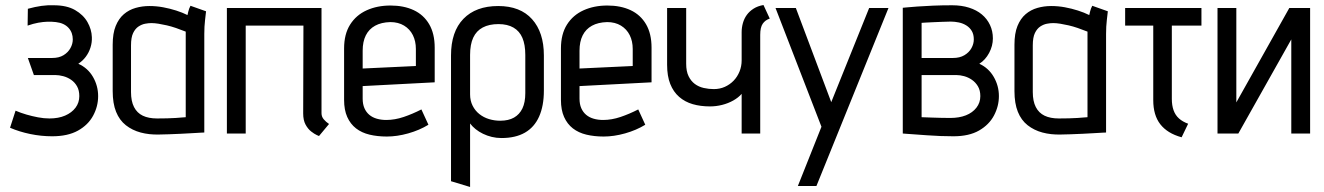

<svg xmlns="http://www.w3.org/2000/svg" viewBox="-20 -532 5277 765"><path d="M90 -430Q113 -438 132.5 -441.5Q152 -445 169 -445.5Q186 -446 203 -444Q220 -442 232.5 -436Q245 -430 253.5 -420.5Q262 -411 266 -399.5Q270 -388 270 -375Q270 -357 260.5 -340Q251 -323 233 -312Q215 -301 188 -301H91L115 -233H200Q215 -233 232 -228.5Q249 -224 263.5 -214Q278 -204 287 -188Q296 -172 296 -149Q296 -123 281 -103Q266 -83 239.5 -71.5Q213 -60 177 -60Q155 -60 131.5 -64.5Q108 -69 85.5 -75.5Q63 -82 42 -91L20 -23Q57 -7 100.5 2Q144 11 188 11Q250 11 290.5 -11.5Q331 -34 351 -71Q371 -108 371 -149Q371 -190 350.5 -225.5Q330 -261 292 -278Q309 -289 321.5 -305.5Q334 -322 340.5 -342.5Q347 -363 346 -384Q345 -415 328.5 -444Q312 -473 279 -492Q246 -511 194 -511Q170 -512 145 -508.5Q120 -505 91 -497Z M801 -487 739 -509Q733 -498 730 -485Q727 -472 727 -472Q707 -482 682 -490Q657 -498 630 -503Q603 -508 575 -508Q547 -508 520.5 -500.5Q494 -493 473.5 -475.5Q453 -458 441 -428.5Q429 -399 429 -354V-169Q429 -120 442.5 -86.5Q456 -53 481.5 -33Q507 -13 540.5 -4Q574 5 613 4Q630 4 653 3Q676 2 701 1Q726 0 747.5 -1.5Q769 -3 782 -3.5Q795 -4 794 -4V-397Q794 -427 797 -452Q800 -477 801 -487ZM502 -165V-351Q502 -383 510.5 -400.5Q519 -418 532 -426.5Q545 -435 558.5 -437.5Q572 -440 583 -440Q596 -440 611.5 -437.5Q627 -435 644.5 -431Q662 -427 681 -420.5Q700 -414 720 -406V-65Q716 -65 706 -64Q696 -63 680.5 -62Q665 -61 646 -60.5Q627 -60 606 -60Q572 -60 549 -71Q526 -82 514 -105.5Q502 -129 502 -165Z M1261 -81V-500H884V0H959V-430H1189L1188 -80Q1188 -53 1197.5 -35.5Q1207 -18 1220 -8Q1233 2 1242 6Q1251 10 1251 10L1291 -38Q1279 -46 1270 -56.5Q1261 -67 1261 -81Z M1425 -139V-189L1712 -204V-342Q1712 -398 1690 -435.5Q1668 -473 1628.5 -491.5Q1589 -510 1536 -510Q1483 -510 1441 -491Q1399 -472 1375 -434Q1351 -396 1351 -339V-134Q1351 -94 1363.5 -66Q1376 -38 1398.5 -20.5Q1421 -3 1452.5 4.5Q1484 12 1521 12Q1562 12 1606.5 -0.5Q1651 -13 1687 -35L1659 -96Q1624 -78 1588.5 -66Q1553 -54 1519 -54Q1499 -54 1481.5 -59Q1464 -64 1451.5 -74.5Q1439 -85 1432 -101Q1425 -117 1425 -139ZM1637 -337V-269L1425 -259V-330Q1425 -366 1437.5 -391Q1450 -416 1474.5 -429.5Q1499 -443 1535 -444Q1567 -444 1590 -430Q1613 -416 1625 -392Q1637 -368 1637 -337Z M2147 -171V-311Q2147 -403 2100 -455.5Q2053 -508 1965 -508Q1876 -508 1826.5 -457Q1777 -406 1777 -311V190L1853 213V-40Q1862 -28 1875 -17.5Q1888 -7 1904.5 1Q1921 9 1939.5 13.5Q1958 18 1978 18Q2034 18 2071.5 -3.5Q2109 -25 2128 -67.5Q2147 -110 2147 -171ZM2073 -313V-161Q2073 -124 2061.5 -100Q2050 -76 2028 -63.5Q2006 -51 1973 -51Q1950 -51 1928.5 -57.5Q1907 -64 1890 -77.5Q1873 -91 1863 -111Q1853 -131 1853 -156V-313Q1853 -355 1865.5 -382Q1878 -409 1903.5 -422.5Q1929 -436 1966 -436Q2002 -436 2026 -422Q2050 -408 2061.5 -381Q2073 -354 2073 -313Z M2289 -139V-189L2576 -204V-342Q2576 -398 2554 -435.5Q2532 -473 2492.5 -491.5Q2453 -510 2400 -510Q2347 -510 2305 -491Q2263 -472 2239 -434Q2215 -396 2215 -339V-134Q2215 -94 2227.5 -66Q2240 -38 2262.5 -20.5Q2285 -3 2316.5 4.5Q2348 12 2385 12Q2426 12 2470.5 -0.5Q2515 -13 2551 -35L2523 -96Q2488 -78 2452.5 -66Q2417 -54 2383 -54Q2363 -54 2345.5 -59Q2328 -64 2315.5 -74.5Q2303 -85 2296 -101Q2289 -117 2289 -139ZM2501 -337V-269L2289 -259V-330Q2289 -366 2301.5 -391Q2314 -416 2338.5 -429.5Q2363 -443 2399 -444Q2431 -444 2454 -430Q2477 -416 2489 -392Q2501 -368 2501 -337Z M2935 0H3009V-393Q3009 -423 3019 -437.5Q3029 -452 3047 -458L3022 -512Q2999 -508 2982.5 -497.5Q2966 -487 2955.5 -472.5Q2945 -458 2940 -440Q2935 -422 2935 -404V-291Q2935 -268 2926.5 -247Q2918 -226 2903 -210.5Q2888 -195 2868 -186Q2848 -177 2824 -177Q2804 -177 2784 -181.5Q2764 -186 2748.5 -197.5Q2733 -209 2723.5 -228.5Q2714 -248 2714 -278V-500H2638V-274Q2638 -229 2650.5 -197.5Q2663 -166 2686 -146Q2709 -126 2740 -117Q2771 -108 2809 -108Q2833 -108 2857 -114Q2881 -120 2901.5 -131.5Q2922 -143 2935 -158Z M3159 209H3233L3520 -500H3443L3292 -125L3151 -500H3070L3253 -27Z M3882 -278Q3906 -293 3921 -321Q3936 -349 3936 -379Q3936 -408 3924.5 -432.5Q3913 -457 3892 -474.5Q3871 -492 3841 -501.5Q3811 -511 3774 -511Q3733 -511 3697.5 -509.5Q3662 -508 3635 -506Q3608 -504 3592.5 -502.5Q3577 -501 3577 -501V0Q3577 0 3590 1Q3603 2 3625 3.5Q3647 5 3673.5 7Q3700 9 3727.5 10Q3755 11 3779 11Q3841 11 3881 -12Q3921 -35 3940.5 -72Q3960 -109 3960 -149Q3960 -190 3939.5 -225.5Q3919 -261 3882 -278ZM3768 -446Q3784 -446 3800.5 -442.5Q3817 -439 3830.5 -430.5Q3844 -422 3852 -408.5Q3860 -395 3860 -375Q3860 -357 3850.5 -340Q3841 -323 3822.5 -312Q3804 -301 3777 -301H3652V-441Q3655 -441 3667.5 -442Q3680 -443 3697.5 -443.5Q3715 -444 3733.5 -445Q3752 -446 3768 -446ZM3766 -62Q3748 -62 3729 -62.5Q3710 -63 3694 -63.5Q3678 -64 3666.5 -64.5Q3655 -65 3652 -65V-233H3790Q3805 -233 3821.5 -228.5Q3838 -224 3852.5 -214Q3867 -204 3876.5 -188Q3886 -172 3886 -149Q3886 -123 3870.5 -103Q3855 -83 3828.5 -72.5Q3802 -62 3766 -62Z M4394 -487 4332 -509Q4326 -498 4323 -485Q4320 -472 4320 -472Q4300 -482 4275 -490Q4250 -498 4223 -503Q4196 -508 4168 -508Q4140 -508 4113.5 -500.5Q4087 -493 4066.5 -475.5Q4046 -458 4034 -428.5Q4022 -399 4022 -354V-169Q4022 -120 4035.5 -86.5Q4049 -53 4074.5 -33Q4100 -13 4133.5 -4Q4167 5 4206 4Q4223 4 4246 3Q4269 2 4294 1Q4319 0 4340.5 -1.5Q4362 -3 4375 -3.5Q4388 -4 4387 -4V-397Q4387 -427 4390 -452Q4393 -477 4394 -487ZM4095 -165V-351Q4095 -383 4103.5 -400.5Q4112 -418 4125 -426.5Q4138 -435 4151.5 -437.5Q4165 -440 4176 -440Q4189 -440 4204.5 -437.5Q4220 -435 4237.5 -431Q4255 -427 4274 -420.5Q4293 -414 4313 -406V-65Q4309 -65 4299 -64Q4289 -63 4273.5 -62Q4258 -61 4239 -60.5Q4220 -60 4199 -60Q4165 -60 4142 -71Q4119 -82 4107 -105.5Q4095 -129 4095 -165Z M4649 -138V-430H4767V-500H4463V-430H4575V-133Q4575 -103 4582 -79Q4589 -55 4603 -37Q4617 -19 4638 -6Q4659 7 4688 15L4714 -39Q4692 -47 4677.5 -60Q4663 -73 4656 -92.5Q4649 -112 4649 -138Z M4906 -500H4831V0H4914L5125 -375V0H5200V-500H5117L4906 -124Z"/></svg>

Font: Advent Pro Medium
Style: Regular
Weight: 500
Designer: VivaRado, Andreas Kalpakidis
Foundry: VivaRado, Andreas Kalpakidis
Version: Version 3.000